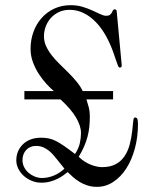

<svg xmlns="http://www.w3.org/2000/svg" viewBox="-20 -706 596 742"><path d="M119.1 -142.1Q96.2 -142.1 81.5 -126.7Q66.9 -111.3 66.9 -86.9Q66.9 -72.3 73.5 -59.6Q80.1 -46.9 90.8 -37.8Q101.6 -28.8 115 -23.4Q128.4 -18.1 142.1 -18.1Q165.5 -18.1 188.7 -27.8Q211.9 -37.6 229 -54.2L201.2 -88.9Q194.3 -97.7 186.3 -106.9Q178.2 -116.2 168.5 -124Q158.7 -131.8 146.5 -137Q134.3 -142.1 119.1 -142.1ZM188 -354Q175.8 -364.3 160.4 -380.9Q145 -397.5 131.1 -418.5Q117.2 -439.5 107.7 -464.6Q98.1 -489.7 98.1 -517.1Q98.1 -552.2 109.4 -583Q120.6 -613.8 141.1 -636.7Q161.6 -659.7 190.2 -672.9Q218.8 -686 252.9 -686Q277.8 -686 298.8 -679.7Q319.8 -673.3 336.9 -665.5Q354 -657.7 367.4 -651.4Q380.9 -645 390.1 -645Q400.4 -645 405 -648.9Q409.7 -652.8 412.1 -657.5Q414.6 -662.1 416.5 -666Q418.5 -669.9 422.9 -669.9Q431.2 -669.9 431.2 -660.2L450.2 -456.1Q451.2 -451.7 449.5 -448.2Q447.8 -444.8 442.9 -444.8Q440.9 -444.8 439.2 -446.5Q437.5 -448.2 435.3 -453.9Q433.1 -459.5 429.7 -469.2Q426.3 -479 420.9 -495.1Q407.7 -534.2 390.1 -565.9Q372.6 -597.7 350.6 -620.4Q328.6 -643.1 303.2 -655.5Q277.8 -668 249 -668Q225.6 -668 207.3 -659.2Q189 -650.4 176.3 -636.2Q163.6 -622.1 156.7 -603.5Q149.9 -585 149.9 -565.9Q149.9 -545.4 158.4 -527.1Q167 -508.8 180.4 -491.7Q193.8 -474.6 210.4 -458.5Q227.1 -442.4 243.7 -425.8Q260.3 -409.2 275.1 -391.6Q290 -374 299.8 -354H417V-321.8H314Q317.9 -309.1 322.5 -293.2Q327.1 -277.3 327.1 -253.9Q327.1 -234.4 325.2 -215.6Q323.2 -196.8 318.4 -178.2Q313.5 -159.7 305.2 -140.4Q296.9 -121.1 284.2 -100.1Q294.9 -89.4 307.4 -81.5Q319.8 -73.7 331.8 -69.1Q343.8 -64.5 354.7 -62.3Q365.7 -60.1 374 -60.1Q405.8 -60.1 426.8 -71.3Q447.8 -82.5 460.9 -101.8Q474.1 -121.1 481 -146.7Q487.8 -172.4 491.2 -201.2Q492.7 -217.3 493.7 -227.3Q494.6 -237.3 495.6 -242.7Q496.6 -248 498 -250Q499.5 -252 502 -252Q507.8 -252 510.5 -246.6Q513.2 -241.2 513.2 -227.1Q513.2 -176.3 501.2 -132.1Q489.3 -87.9 468 -54.9Q446.8 -22 417.7 -2.9Q388.7 16.1 355 16.1Q334.5 16.1 317.9 10.7Q301.3 5.4 287.4 -3.2Q273.4 -11.7 262.2 -21.7Q251 -31.7 241.2 -41Q234.9 -35.6 225.1 -28.6Q215.3 -21.5 202.6 -15.1Q189.9 -8.8 174.3 -4.4Q158.7 0 140.1 0Q119.6 0 101.8 -7.6Q84 -15.1 70.8 -27.3Q57.6 -39.6 50.3 -54.9Q43 -70.3 43 -85.9Q43 -105.5 50 -121.6Q57.1 -137.7 69.6 -149.4Q82 -161.1 99.6 -167.5Q117.2 -173.8 138.2 -173.8Q154.8 -173.8 168 -171.1Q181.2 -168.5 195.6 -161.4Q210 -154.3 227.5 -142.1Q245.1 -129.9 270 -110.8Q284.2 -132.8 288.6 -153.1Q293 -173.3 293 -191.9Q293 -219.2 273.9 -251.7Q254.9 -284.2 213.9 -321.8H74.2V-354Z"/></svg>

Font: XB Zar
Style: Regular
Weight: 400
Designer: Behnam
Foundry: Irmug
Version: Version 8.005 2009